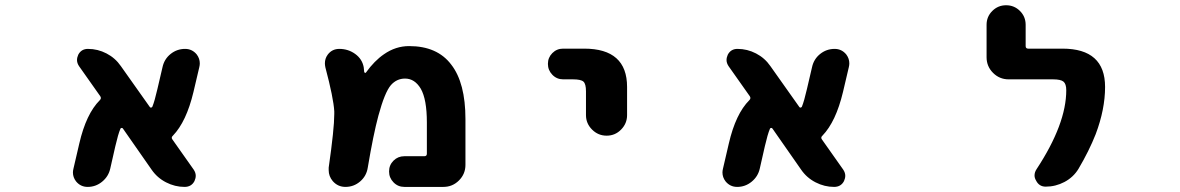

<svg xmlns="http://www.w3.org/2000/svg" viewBox="-20 -737 4540 739"><path d="M690.4 -17.6Q653.3 -17.6 619.1 -35.2Q585 -52.7 563.5 -84L453.1 -242.2Q451.2 -245.1 447.8 -244.6Q444.3 -244.1 443.4 -241.2Q434.6 -220.7 423.8 -173.8L404.3 -87.9Q397.5 -57.6 373 -37.6Q348.6 -17.6 317.4 -17.6Q290 -17.6 272.5 -39.1Q260.7 -54.7 260.7 -73.2Q260.7 -80.1 262.7 -87.9L285.2 -184.6Q311.5 -298.8 364.3 -351.6Q371.1 -358.4 366.2 -366.2L284.2 -482.4Q276.4 -494.1 276.4 -505.9Q276.4 -515.6 281.2 -526.4Q293 -548.8 318.4 -548.8Q356.4 -548.8 390.1 -531.2Q423.8 -513.7 445.3 -482.4L556.6 -325.2Q558.6 -322.3 561.5 -322.8Q564.5 -323.2 566.4 -326.2Q575.2 -347.7 585.9 -394.5L605.5 -478.5Q612.3 -509.8 636.7 -529.3Q661.1 -548.8 692.4 -548.8Q719.7 -548.8 737.3 -527.3Q749 -511.7 749 -493.2Q749 -486.3 747.1 -478.5L724.6 -382.8Q697.3 -268.6 645.5 -214.8Q637.7 -208 643.6 -200.2L725.6 -84Q733.4 -72.3 733.4 -60.5Q733.4 -50.8 728.5 -40Q716.8 -17.6 690.4 -17.6Z M1536.1 -17.6Q1511.7 -17.6 1494.6 -35.2Q1477.5 -52.7 1477.5 -77.1Q1477.5 -101.6 1494.6 -118.7Q1511.7 -135.7 1536.1 -135.7H1613.3Q1623 -135.7 1623 -145.5V-265.6Q1623 -354.5 1599.6 -395.5Q1576.2 -434.6 1539.1 -434.6Q1506.8 -434.6 1484.4 -409.2Q1460.9 -381.8 1436.5 -292Q1417 -219.7 1395.5 -91.8Q1390.6 -59.6 1366.2 -38.6Q1341.8 -17.6 1309.6 -17.6Q1280.3 -17.6 1260.7 -40Q1245.1 -58.6 1245.1 -82Q1245.1 -86.9 1245.1 -91.8Q1266.6 -241.2 1266.6 -297.9Q1266.6 -303.7 1266.6 -308.6Q1263.7 -359.4 1232.4 -477.5Q1230.5 -486.3 1230.5 -493.2Q1230.5 -511.7 1241.2 -526.4Q1257.8 -548.8 1286.1 -548.8Q1320.3 -548.8 1347.2 -529.3Q1374 -509.8 1379.9 -478.5Q1380.9 -468.8 1381.8 -460Q1382.8 -457 1385.3 -456.5Q1387.7 -456.1 1388.7 -458Q1420.9 -502.9 1458 -528.3Q1502.9 -559.6 1554.7 -559.6Q1663.1 -559.6 1716.8 -488.3Q1771.5 -418 1771.5 -278.3V-102.5Q1771.5 -67.4 1746.6 -42.5Q1721.7 -17.6 1686.5 -17.6Z M2235.4 -293.9V-385.7Q2235.4 -414.1 2225.6 -422.9Q2215.8 -431.6 2185.5 -431.6H2147.5Q2123 -431.6 2106 -449.2Q2088.9 -466.8 2088.9 -491.2Q2088.9 -515.6 2106 -532.7Q2123 -549.8 2147.5 -549.8H2228.5Q2393.6 -549.8 2393.6 -402.3V-293.9Q2393.6 -261.7 2370.6 -238.3Q2347.7 -214.8 2314.9 -214.8Q2282.2 -214.8 2258.8 -238.3Q2235.4 -261.7 2235.4 -293.9Z M3190.4 -17.6Q3153.3 -17.6 3119.1 -35.2Q3085 -52.7 3063.5 -84L2953.1 -242.2Q2951.2 -245.1 2947.8 -244.6Q2944.3 -244.1 2943.4 -241.2Q2934.6 -220.7 2923.8 -173.8L2904.3 -87.9Q2897.5 -57.6 2873 -37.6Q2848.6 -17.6 2817.4 -17.6Q2790 -17.6 2772.5 -39.1Q2760.7 -54.7 2760.7 -73.2Q2760.7 -80.1 2762.7 -87.9L2785.2 -184.6Q2811.5 -298.8 2864.3 -351.6Q2871.1 -358.4 2866.2 -366.2L2784.2 -482.4Q2776.4 -494.1 2776.4 -505.9Q2776.4 -515.6 2781.2 -526.4Q2793 -548.8 2818.4 -548.8Q2856.4 -548.8 2890.1 -531.2Q2923.8 -513.7 2945.3 -482.4L3056.6 -325.2Q3058.6 -322.3 3061.5 -322.8Q3064.5 -323.2 3066.4 -326.2Q3075.2 -347.7 3085.9 -394.5L3105.5 -478.5Q3112.3 -509.8 3136.7 -529.3Q3161.1 -548.8 3192.4 -548.8Q3219.7 -548.8 3237.3 -527.3Q3249 -511.7 3249 -493.2Q3249 -486.3 3247.1 -478.5L3224.6 -382.8Q3197.3 -268.6 3145.5 -214.8Q3137.7 -208 3143.6 -200.2L3225.6 -84Q3233.4 -72.3 3233.4 -60.5Q3233.4 -50.8 3228.5 -40Q3216.8 -17.6 3190.4 -17.6Z M4004.9 -18.6Q3979.5 -18.6 3967.8 -42Q3961.9 -51.8 3961.9 -61.5Q3961.9 -74.2 3969.7 -85.9Q4084 -259.8 4084 -389.6Q4084 -414.1 4073.2 -422.9Q4062.5 -431.6 4033.2 -431.6H3862.3Q3827.1 -431.6 3802.2 -456.5Q3777.3 -481.4 3777.3 -516.6V-641.6Q3777.3 -672.9 3799.3 -694.8Q3821.3 -716.8 3852.5 -716.8Q3883.8 -716.8 3905.8 -694.8Q3927.7 -672.9 3927.7 -641.6V-559.6Q3927.7 -549.8 3937.5 -549.8H4069.3Q4233.4 -549.8 4233.4 -402.3Q4233.4 -316.4 4197.3 -220.7Q4171.9 -156.2 4130.9 -86.9Q4111.3 -54.7 4077.1 -36.6Q4043 -18.6 4004.9 -18.6Z"/></svg>

Font: Rounded-X Mgen+ 2m bold
Style: Bold
Weight: 700
Designer: [Source Han Sans]
Ryoko NISHIZUKA  (kana & ideographs); Paul D. Hunt (Latin, Greek & Cyrillic); Wenlong ZHANG  (bopomofo
Version: Version 1.059.20150602